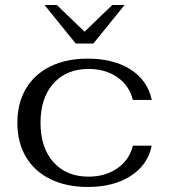

<svg xmlns="http://www.w3.org/2000/svg" viewBox="-20 -733 673 763"><path d="M49 -245Q49 -323 83 -380.5Q117 -438 180 -469Q243 -500 328 -500Q432 -500 499.5 -456.5Q567 -413 583 -336H508Q494 -393 446.5 -426Q399 -459 332 -459Q244 -459 192.5 -401.5Q141 -344 141 -245Q141 -146 192.5 -88.5Q244 -31 332 -31Q398 -31 446 -64Q494 -97 508 -154H583Q567 -77 499 -33.5Q431 10 329 10Q244 10 180.5 -21Q117 -52 83 -109.5Q49 -167 49 -245ZM157 -713H206L316 -607L426 -713H475L351 -560H281Z"/></svg>

Font: Fahkwang
Style: Regular
Weight: 400
Version: Version 1.000; ttfautohint (v1.6)